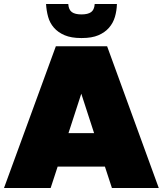

<svg xmlns="http://www.w3.org/2000/svg" viewBox="-20 -939 813 959"><path d="M504 -107H268L233 0H0L259 -708H515L773 0H539ZM450 -274 386 -471 322 -274ZM210 -919H321Q323 -890 339 -878.5Q355 -867 387 -867Q419 -867 435 -878.5Q451 -890 453 -919H564Q563 -885 554 -854.5Q545 -824 524.5 -800.5Q504 -777 471.5 -763Q439 -749 389 -749H385Q336 -749 303 -763Q270 -777 249.5 -800.5Q229 -824 220.5 -854.5Q212 -885 210 -919Z"/></svg>

Font: Fz Poppins Black
Style: Regular
Weight: 900
Designer: Ninad Kale (Devanagari), Jonny Pinhorn (Latin)
Foundry: Indian Type Foundry
Version: Vit hóa bi Vntype.Com & FontZin.Com